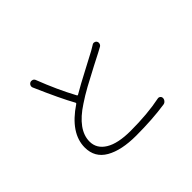

<svg xmlns="http://www.w3.org/2000/svg" viewBox="-154 -1024 1307 1307"><g transform="rotate(-45 500.0 -370.5)"><path d="M729.5 -632.8Q738.3 -639.6 749 -637.7Q759.8 -635.7 765.6 -627Q771.5 -617.2 768.6 -606Q765.6 -594.7 755.9 -588.9Q742.2 -581.1 717.8 -568.4Q711.9 -565.4 636.2 -526.4Q560.5 -487.3 503.9 -456.1Q447.3 -424.8 402.3 -394.5Q249 -294.9 249 -182.6Q249 -114.3 313 -75.2Q377 -36.1 499 -36.1Q662.1 -36.1 785.2 -61.5Q795.9 -63.5 804.2 -56.6Q812.5 -49.8 812.5 -39.1Q812.5 -26.4 803.7 -16.6Q795.9 -6.8 783.2 -4.9Q658.2 13.7 502 13.7Q361.3 13.7 279.3 -33.2Q197.3 -80.1 197.3 -176.8Q197.3 -314.5 366.2 -427.7Q372.1 -431.6 368.2 -438.5Q317.4 -529.3 236.3 -715.8Q231.4 -726.6 235.8 -737.3Q240.2 -748 251 -752.9Q255.9 -754.9 261.2 -754.9Q266.6 -754.9 272.5 -752.9Q283.2 -748 287.1 -737.3Q344.7 -587.9 410.2 -466.8Q414.1 -460 419.9 -463.9Q477.5 -498 577.1 -549.8Q676.8 -601.6 693.4 -611.3Q723.6 -629.9 729.5 -632.8Z"/></g></svg>

Font: Gen Jyuu Gothic Light
Style: Regular
Weight: 200
Designer: [Source Han Sans]
Ryoko NISHIZUKA  (kana & ideographs); Paul D. Hunt (Latin, Greek & Cyrillic); Wenlong ZHANG  (bopomofo
Version: Version 1.002.20150607